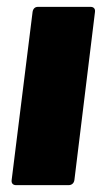

<svg xmlns="http://www.w3.org/2000/svg" viewBox="-20 -540 297 560"><path d="M14 -15 75 -505Q76 -512 80 -516Q84 -520 91 -520H244Q251 -520 254.5 -516Q258 -512 257 -505L197 -15Q196 -8 191.5 -4Q187 0 180 0H27Q20 0 16.5 -4Q13 -8 14 -15Z"/></svg>

Font: Barlow Black
Style: Italic
Weight: 900
Italic angle: -7°
Designer: Jeremy Tribby
Foundry: Tribby Type
Version: Version 1.408